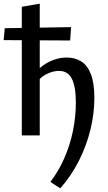

<svg xmlns="http://www.w3.org/2000/svg" viewBox="-42 -739 590 1048"><path d="M287 289 233 254Q278 195 309 124.5Q340 54 356 -23.5Q372 -101 372 -179Q372 -265 350.5 -308.5Q329 -352 280 -352Q258 -352 233 -343.5Q208 -335 185.5 -317.5Q163 -300 149 -272L117 -297Q143 -340 176.5 -368.5Q210 -397 247.5 -411Q285 -425 322 -425Q367 -425 401 -404Q435 -383 454 -334.5Q473 -286 473 -204Q473 -119 451.5 -31Q430 57 388.5 139Q347 221 287 289ZM77 0V-702L175 -719V0ZM341 -518 -22 -520 -16 -585 346 -591Z"/></svg>

Font: Ysabeau Infant SemiBold
Style: Regular
Weight: 600
Designer: Christian Thalmann (Catharsis Fonts)
Version: Version 2.002; featfreeze: ss01,ss02,lnum